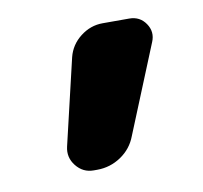

<svg xmlns="http://www.w3.org/2000/svg" viewBox="-45 -568 396 375"><g transform="rotate(-10 153.0 -380.0)"><path d="M113 -240Q92 -240 78.5 -257Q65 -274 70 -295L110 -465Q116 -489 136 -504.5Q156 -520 180 -520H233Q254 -520 265.5 -503Q277 -486 269 -467L198 -293Q189 -269 167.5 -254.5Q146 -240 120 -240Z"/></g></svg>

Font: Rounded Mplus 1c Bold
Style: Bold
Weight: 700
Version: Version 1.059.20150529